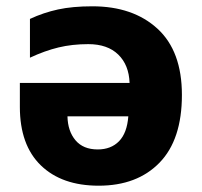

<svg xmlns="http://www.w3.org/2000/svg" viewBox="-20 -579 641 609"><path d="M557 -278Q557 -136 486 -63Q415 10 293 10Q176 10 109.5 -54.5Q43 -119 43 -240V-316H391Q389 -373 355 -406Q321 -439 260 -439Q209 -439 165.5 -428.5Q122 -418 75 -396V-519Q118 -539 164 -549Q210 -559 273 -559Q402 -559 479.5 -488Q557 -417 557 -278ZM194 -210Q195 -163 219.5 -134Q244 -105 290 -105Q332 -105 357.5 -131Q383 -157 387 -210Z"/></svg>

Font: Noto Sans UI ExtraBold
Style: Regular
Weight: 800
Designer: Monotype Design Team
Foundry: Monotype Imaging Inc.
Version: Version 1.001